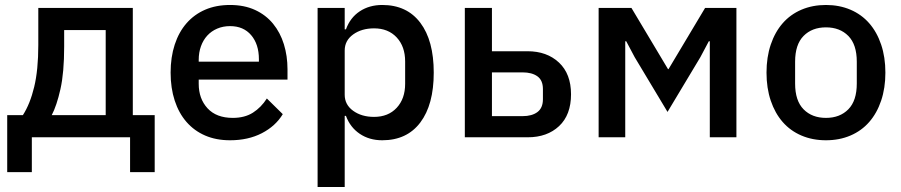

<svg xmlns="http://www.w3.org/2000/svg" viewBox="-20 -552 3623 772"><path d="M9 -89H72Q101 -134 117.5 -202.5Q134 -271 134 -371V-520H514V-89H602V140H503V0H108V140H9ZM405 -89V-431H238V-365Q238 -260 223 -193.5Q208 -127 188 -89Z M905 12Q849 12 805 -7Q761 -26 730 -61.5Q699 -97 682.5 -147.5Q666 -198 666 -260Q666 -322 682.5 -372.5Q699 -423 730 -458.5Q761 -494 805 -513Q849 -532 905 -532Q962 -532 1005.5 -512Q1049 -492 1078 -456.5Q1107 -421 1121.5 -374Q1136 -327 1136 -273V-232H779V-215Q779 -155 814.5 -116.5Q850 -78 916 -78Q964 -78 997 -99Q1030 -120 1053 -156L1117 -93Q1088 -45 1033 -16.5Q978 12 905 12ZM905 -447Q877 -447 853.5 -437Q830 -427 813.5 -409Q797 -391 788 -366Q779 -341 779 -311V-304H1021V-314Q1021 -374 990 -410.5Q959 -447 905 -447Z M1257 -520H1366V-434H1371Q1388 -481 1426.5 -506.5Q1465 -532 1517 -532Q1616 -532 1670 -460.5Q1724 -389 1724 -260Q1724 -131 1670 -59.5Q1616 12 1517 12Q1465 12 1426.5 -14Q1388 -40 1371 -86H1366V200H1257ZM1484 -82Q1541 -82 1575 -118.5Q1609 -155 1609 -215V-305Q1609 -365 1575 -401.5Q1541 -438 1484 -438Q1434 -438 1400 -413.5Q1366 -389 1366 -349V-171Q1366 -131 1400 -106.5Q1434 -82 1484 -82Z M1849 -520H1958V-346H2101Q2179 -346 2227.5 -300.5Q2276 -255 2276 -173Q2276 -90 2228 -45Q2180 0 2102 0H1849ZM2081 -85Q2119 -85 2141 -101.5Q2163 -118 2163 -153V-194Q2163 -229 2141 -245Q2119 -261 2081 -261H1958V-85Z M2387 -520H2519L2666 -274H2668L2815 -520H2941V0H2834V-386H2830L2796 -322L2664 -102L2532 -322L2498 -386H2494V0H2387Z M3301 12Q3247 12 3202.5 -7Q3158 -26 3127 -61.5Q3096 -97 3079 -147.5Q3062 -198 3062 -260Q3062 -322 3079 -372.5Q3096 -423 3127 -458.5Q3158 -494 3202.5 -513Q3247 -532 3301 -532Q3355 -532 3399.5 -513Q3444 -494 3475 -458.5Q3506 -423 3523 -372.5Q3540 -322 3540 -260Q3540 -198 3523 -147.5Q3506 -97 3475 -61.5Q3444 -26 3399.5 -7Q3355 12 3301 12ZM3301 -78Q3357 -78 3391 -112.5Q3425 -147 3425 -216V-304Q3425 -373 3391 -407.5Q3357 -442 3301 -442Q3245 -442 3211 -407.5Q3177 -373 3177 -304V-216Q3177 -147 3211 -112.5Q3245 -78 3301 -78Z"/></svg>

Font: IBMPlexSans-Medium
Style: Regular
Weight: 500
Designer: Mike Abbink, Paul van der Laan, Pieter van Rosmalen
Foundry: Bold Monday
Version: Version 3.1